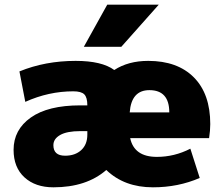

<svg xmlns="http://www.w3.org/2000/svg" viewBox="-20 -790 951 820"><path d="M498 -590H338L438 -770H658ZM534 -310H703Q703 -405 618 -405Q541 -405 534 -310ZM536 -200Q553 -120 650 -120Q725 -120 793 -155L833 -30Q741 10 633 10Q511 10 434 -64Q349 10 208 10Q131 10 84.5 -32.5Q38 -75 38 -150Q38 -236 111.5 -288Q185 -340 323 -340H353Q353 -374 340 -387Q327 -400 293 -400Q188 -400 88 -355L63 -485Q173 -530 303 -530Q415 -530 468 -491Q528 -530 613 -530Q738 -530 808 -459.5Q878 -389 878 -260Q878 -233 873 -200ZM208 -170Q208 -125 258 -125Q301 -125 327 -149Q353 -173 353 -215V-230H323Q266 -230 237 -213.5Q208 -197 208 -170Z"/></svg>

Font: Mplus 1p Black
Style: Regular
Weight: 900
Version: Version 1.061